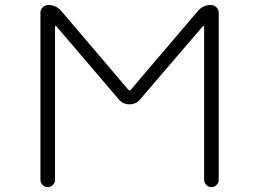

<svg xmlns="http://www.w3.org/2000/svg" viewBox="-20 -774 1040 772"><path d="M496.1 -413.1Q501 -407.2 505.9 -413.1L775.4 -729.5Q795.9 -753.9 828.1 -753.9Q840.8 -753.9 850.1 -744.6Q859.4 -735.4 859.4 -722.7V-50.8Q859.4 -39.1 850.6 -30.3Q841.8 -21.5 830.1 -21.5Q818.4 -21.5 809.6 -30.3Q800.8 -39.1 800.8 -50.8V-668Q800.8 -668.9 798.8 -669.9Q796.9 -670.9 795.9 -668.9L543 -374Q526.4 -354.5 500.5 -354.5Q474.6 -354.5 458 -374L206.1 -668.9Q205.1 -670.9 203.1 -669.9Q201.2 -668.9 201.2 -668V-50.8Q201.2 -39.1 192.4 -30.3Q183.6 -21.5 171.9 -21.5Q160.2 -21.5 151.4 -30.3Q142.6 -39.1 142.6 -50.8V-722.7Q142.6 -735.4 151.9 -744.6Q161.1 -753.9 173.8 -753.9Q206.1 -753.9 226.6 -729.5Z"/></svg>

Font: Rounded-X Mgen+ 2m light
Style: Regular
Weight: 200
Designer: [Source Han Sans]
Ryoko NISHIZUKA  (kana & ideographs); Paul D. Hunt (Latin, Greek & Cyrillic); Wenlong ZHANG  (bopomofo
Version: Version 1.059.20150602